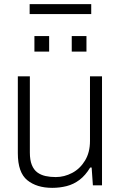

<svg xmlns="http://www.w3.org/2000/svg" viewBox="-20 -894 584 926"><path d="M232 12Q157 12 111.5 -25Q66 -62 66 -155V-526H124V-158Q124 -122 133.5 -98.5Q143 -75 160 -62.5Q177 -50 199.5 -45Q222 -40 249 -40Q290 -40 328 -60Q366 -80 390 -119.5Q414 -159 414 -214V-526H472V0H428L422 -86H415Q392 -48 363.5 -26.5Q335 -5 301.5 3.5Q268 12 232 12ZM146 -645V-720H217V-645ZM326 -645V-720H397V-645ZM123 -826V-874H420V-826Z"/></svg>

Font: Archivo SemiBold ExtraLight
Style: Regular
Weight: 250
Version: Version 2.001